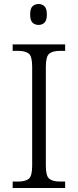

<svg xmlns="http://www.w3.org/2000/svg" viewBox="-20 -935 388 955"><path d="M43 0V-32H70Q106 -32 123 -45.5Q140 -59 140 -111V-603Q140 -655 123 -668.5Q106 -682 70 -682H43V-714H304V-682H278Q243 -682 225.5 -668.5Q208 -655 208 -603V-111Q208 -59 225.5 -45.5Q243 -32 278 -32H304V0ZM172 -811Q154 -811 142 -822Q130 -833 130 -863Q130 -893 142 -904Q154 -915 172 -915Q189 -915 201 -904Q213 -893 213 -863Q213 -833 201 -822Q189 -811 172 -811Z"/></svg>

Font: Noto Serif Tamil Light
Style: Regular
Weight: 300
Designer: Indian Type Foundry, Tom Grace, and the Monotype Design Team
Foundry: Monotype Imaging Inc.
Version: Version 2.004; ttfautohint (v1.8.4.7-5d5b)